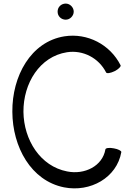

<svg xmlns="http://www.w3.org/2000/svg" viewBox="-20 -1025 738 1073"><path d="M392 -960C392 -972 387 -983 378 -992C370 -1000 359 -1005 347 -1005C335 -1005 323 -1000 315 -992C306 -983 302 -972 302 -960C302 -948 306 -937 315 -928C323 -920 335 -915 347 -915C359 -915 370 -920 378 -928C387 -937 392 -948 392 -960ZM654 -660C595 -777 468 -842 340 -822C152 -792 47 -599 49 -400C50 -204 153 -15 338 22C485 51 633 -32 658 -175C659 -182 640 -192 616 -196C591 -201 570 -198 569 -190C553 -97 453 -47 355 -67C205 -96 113 -243 111 -400C110 -560 202 -709 354 -733C444 -747 532 -701 573 -620C577 -613 597 -616 620 -627C642 -638 657 -653 654 -660Z"/></svg>

Font: Nupuram
Style: Regular
Weight: 400
Designer: Santhosh Thottingal (santhosh.thottingal@gmail.com)
Foundry: SMC
Version: Version 1.000